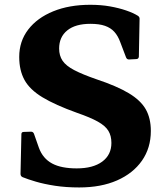

<svg xmlns="http://www.w3.org/2000/svg" viewBox="-20 -782 714 814"><path d="M389.4 -445.8Q475.8 -417 526.2 -386.7Q576.7 -356.3 598.1 -318.4Q619.5 -280.5 619.5 -226.9Q619.5 -154.7 581.8 -100.8Q544.1 -46.9 476.2 -17.1Q408.2 12.7 315.8 12.7Q259.8 12.7 213.4 5.6Q166.9 -1.6 132.2 -11.8Q97.6 -22 75.6 -31Q67 -35 67 -45L70.7 -213.1Q70.7 -222.7 80.7 -222.7L111.6 -223.7Q120.6 -223.7 124.1 -214.7L144.7 -156.1Q153.1 -132.8 167.2 -116.1Q181.3 -99.4 201.1 -88.8Q220.8 -78.2 246.9 -73.2Q272.9 -68.1 305.2 -68.1Q374.5 -68.1 413.4 -96.8Q452.3 -125.5 452.3 -176Q452.3 -206.5 439.4 -227.5Q426.6 -248.5 394.9 -266.3Q363.2 -284 306.9 -303.5Q213.6 -337 160.1 -369.5Q106.5 -401.9 84 -442.7Q61.5 -483.5 61.5 -540.6Q61.5 -607.1 99.6 -656.7Q137.7 -706.3 205.6 -734Q273.5 -761.7 362.7 -761.7Q408.1 -761.7 446.2 -754.9Q484.3 -748.1 514.6 -737.7Q544.8 -727.4 564.1 -715.4Q572.9 -710 571.7 -700.4L568.7 -541.5Q567.5 -531.9 558.1 -531.5L527.4 -529.9Q517.9 -529.5 514.3 -538.9L489.5 -604.2Q479.9 -630.3 464.6 -647.2Q449.3 -664 425 -672.5Q400.7 -681 363.1 -681Q299.7 -681 265.2 -653.1Q230.7 -625.2 230.7 -576.1Q230.7 -546.2 245.1 -524.7Q259.6 -503.1 294.4 -484.9Q329.2 -466.6 389.4 -445.8Z"/></svg>

Font: Hahmlet
Style: Regular
Weight: 400
Designer: Minjoo Ham & Mark Frömberg
Foundry: hypertype
Version: Version 1.002